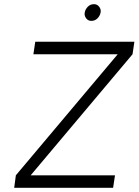

<svg xmlns="http://www.w3.org/2000/svg" viewBox="-20 -900 664 920"><path d="M462 -840Q465 -855 455 -868Q446 -880 430 -880Q413 -880 401 -868Q389 -856 386 -840Q383 -825 393 -812Q402 -800 418 -800Q435 -800 447 -812Q459 -824 462 -840ZM48 0H522L531 -60H127L615 -640L624 -700H149L140 -640H544L56 -60Z"/></svg>

Font: Unageo
Style: Light-Italic
Weight: 300
Designer: Richard Sepsi
Foundry: Richard Sepsi
Version: Version 2.000